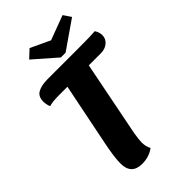

<svg xmlns="http://www.w3.org/2000/svg" viewBox="-260 -927 1029 1029"><g transform="rotate(-45 254.5 -413.0)"><path d="M509 -619Q509 -592 488 -574Q467 -556 433 -556H343L258 -127Q251 -83 251 -63Q251 -32 264 -9Q225 20 173 20Q91 20 91 -64Q91 -110 108 -195L181 -556H116Q69 -556 42 -548Q38 -556 35.5 -568.5Q33 -581 33 -591Q33 -630 60.5 -645Q88 -660 134 -660H368Q464 -660 495 -663Q509 -642 509 -619ZM434 -846 463 -803 303 -692H267L139 -804L184 -846L295 -794Z"/></g></svg>

Font: Sansita
Style: Bold Italic
Weight: 700
Italic angle: -11°
Designer: Pablo Cosgaya
Foundry: Omnibus-Type
Version: Version 1.006